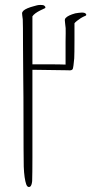

<svg xmlns="http://www.w3.org/2000/svg" viewBox="-20 -754 419 776"><path d="M143 -734Q151 -734 155 -733Q159 -732 162 -728Q165 -724 162 -721Q159 -719 152.5 -716.5Q146 -714 143 -712Q119 -700 111 -688V-494Q133 -494 178 -494Q223 -494 245 -493V-587Q245 -594 245.5 -619.5Q246 -645 244 -652Q244 -655 243 -661.5Q242 -668 242 -672.5Q242 -677 245 -681Q255 -692 284 -700Q313 -705 321 -702Q325 -701 327.5 -697.5Q330 -694 327 -691Q313 -685 307 -681Q287 -668 281 -660Q281 -641 281 -589Q281 -537 280 -518Q277 -483 274 -475Q270 -468 255 -470Q231 -470 183 -471Q135 -472 111 -472V-117Q111 -54 110 -22Q108 -3 101 1Q91 5 86 -9Q78 -32 76 -80Q75 -139 75 -257.5Q75 -376 74 -435Q74 -458 73.5 -502Q73 -546 73 -569Q73 -658 72 -676Q72 -680 70 -691Q68 -702 71 -706Q76 -716 103 -725Q107 -726 115 -728.5Q123 -731 129.5 -732.5Q136 -734 142 -734Z"/></svg>

Font: Kimchi
Style: Regular
Weight: 400
Version: Version 1.1